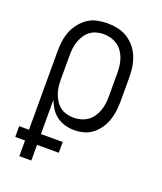

<svg xmlns="http://www.w3.org/2000/svg" viewBox="-138 -617 775 920"><g transform="rotate(20 250.0 -156.5)"><path d="M71 215V135H21V80H71V-320Q71 -346 74.5 -372Q78 -398 87.5 -422Q97 -446 113.5 -467Q130 -488 151.5 -502.5Q173 -517 199 -522.5Q225 -528 251 -528Q277 -528 303.5 -522.5Q330 -517 352.5 -503Q375 -489 392 -468.5Q409 -448 419 -423.5Q429 -399 433 -372.5Q437 -346 437 -320V-200Q437 -175 434 -150Q431 -125 423 -101.5Q415 -78 401 -57Q387 -36 367 -20.5Q347 -5 323 1.5Q299 8 274 8Q250 8 227 1.5Q204 -5 185 -19Q166 -33 153 -53Q140 -73 132 -95V80H243V135H132V215ZM251 -47Q270 -47 288 -52Q306 -57 321.5 -67.5Q337 -78 347.5 -93.5Q358 -109 364.5 -126.5Q371 -144 373.5 -162.5Q376 -181 376 -200V-320Q376 -339 373.5 -357.5Q371 -376 365 -393.5Q359 -411 348 -426.5Q337 -442 321.5 -452.5Q306 -463 288 -468Q270 -473 251 -473Q233 -473 215 -468Q197 -463 182.5 -452Q168 -441 158 -425Q148 -409 142 -392Q136 -375 134 -356.5Q132 -338 132 -320V-200Q132 -182 134 -163.5Q136 -145 142 -128Q148 -111 158 -95Q168 -79 182.5 -68Q197 -57 215 -52Q233 -47 251 -47Z"/></g></svg>

Font: Iosevka Curly Slab Light
Style: Regular
Weight: 300
Monospace: yes
Designer: Belleve Invis
Foundry: Belleve Invis
Version: Version 22.1.2; ttfautohint (v1.8.4)